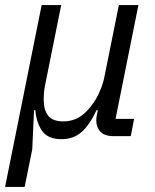

<svg xmlns="http://www.w3.org/2000/svg" viewBox="-24 -536 612 756"><path d="M73 200H-4L140 -516H217L153 -198Q150 -183 149 -168.5Q148 -154 148 -145Q148 -102 166 -80Q184 -58 225 -58Q252 -58 275 -68Q298 -78 318 -99Q346 -128 363 -163.5Q380 -199 386 -228L444 -516H521L431 -68H504L491 0H422Q388 0 371.5 -17.5Q355 -35 355 -63Q355 -68 356 -75Q357 -82 359 -92L361 -102H356Q329 -44 297 -16Q265 12 218 12Q166 12 143 -19Q120 -50 115 -102H110L103 52Z"/></svg>

Font: IBM Plex Sans
Style: Italic
Weight: 400
Italic angle: -11.31°
Designer: Mike Abbink, Paul van der Laan, Pieter van Rosmalen
Foundry: Bold Monday
Version: Version 3.201